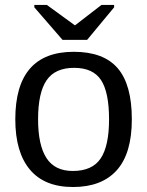

<svg xmlns="http://www.w3.org/2000/svg" viewBox="-20 -748 596 778"><path d="M514.2 -264.6Q514.2 -126 453.1 -58.1Q392.1 9.8 275.9 9.8Q160.2 9.8 101.1 -60.8Q42 -131.3 42 -264.6Q42 -538.1 278.8 -538.1Q399.9 -538.1 457 -471.4Q514.2 -404.8 514.2 -264.6ZM421.9 -264.6Q421.9 -374 389.4 -423.6Q356.9 -473.1 280.3 -473.1Q203.1 -473.1 168.7 -422.6Q134.3 -372.1 134.3 -264.6Q134.3 -160.2 168.2 -107.7Q202.1 -55.2 274.9 -55.2Q354 -55.2 387.9 -106Q421.9 -156.7 421.9 -264.6ZM442.4 -718.3 333 -586.4H233.4L119.1 -718.3V-728H169.9L283.2 -645.5H284.2L391.1 -728H442.4Z"/></svg>

Font: Arimo
Style: Regular
Weight: 400
Designer: Steve Matteson
Foundry: Monotype Imaging Inc.
Version: Version 1.33